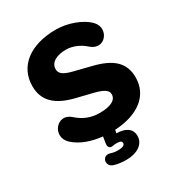

<svg xmlns="http://www.w3.org/2000/svg" viewBox="-204 -811 1054 1139"><g transform="rotate(-30 323.5 -241.5)"><path d="M328 198C402 198 455 163 455 107C455 60 418 32 356 32H354L358 10C513 2 619 -71 619 -199C619 -301 556 -355 429 -386L313 -415C250 -431 232 -449 232 -478C232 -525 282 -549 345 -548C390 -547 436 -526 468 -497C548 -424 631 -532 568 -599C520 -650 427 -681 350 -681C176 -681 62 -597 62 -459C62 -360 122 -302 245 -271L360 -243C425 -226 446 -209 446 -183C446 -145 408 -122 328 -122C271 -122 221 -142 177 -182C101 -249 11 -138 84 -68C134 -21 207 1 276 8L269 53C267 66 269 74 275 80C281 87 288 87 297 86C307 84 315 83 324 83C350 83 360 89 360 101C360 117 345 124 310 124C295 124 280 122 262 116C210 101 194 173 246 187C271 195 301 198 328 198Z"/></g></svg>

Font: SN Pro Heavy
Style: Regular
Weight: 800
Designer: Tobias Whetton
Foundry: Supernotes
Version: Version 1.001;Glyphs 3.2 (3249)